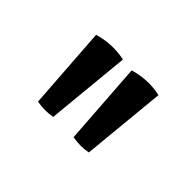

<svg xmlns="http://www.w3.org/2000/svg" viewBox="-53 -782 374 374"><g transform="rotate(45 134.5 -595.0)"><path d="M160 -507 148 -679Q164 -684 182 -685Q200 -686 219 -682L202 -507Q192 -505 182 -505Q172 -505 160 -507ZM62 -507 50 -679Q66 -684 84 -685Q102 -686 121 -682L104 -507Q94 -505 84 -505Q74 -505 62 -507Z"/></g></svg>

Font: Karma Variable Light
Style: Regular
Weight: 300
Designer: Joana Correia
Foundry: Indian Type Foundry
Version: Version 3.000